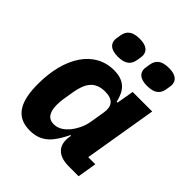

<svg xmlns="http://www.w3.org/2000/svg" viewBox="-207 -871 1013 1013"><g transform="rotate(45 300.0 -364.5)"><path d="M181.1 12.1C272 12.1 311.1 -44 350.1 -122.9H355.1L353 -110.1C342 -38 383.9 0 459.2 0H534.1L551.8 -106.9H498.9L567.1 -516H421.2L404.8 -420.1H398.1C383.2 -487.9 349.1 -528.1 271 -528.1C126.1 -528.1 38 -392 38 -192.8C38 -67.8 73.2 12.1 181.1 12.1ZM159.8 -646C159.8 -615.1 180 -592 234 -592C291.9 -592 312.9 -616.1 318.9 -652C322.1 -670.1 323.9 -681.1 323.9 -687.1C323.9 -718 304 -741.1 250 -741.1C191.8 -741.1 170.8 -717 164.8 -681.1C161.9 -663 159.8 -652 159.8 -646ZM186.1 -187.1C186.1 -204.9 187.9 -220.9 190 -233L199.9 -293C213.1 -371.1 244 -415.1 317.1 -415.1C378.9 -415.1 399.1 -383.9 389.9 -329.9L376.1 -247.2C369 -203.8 346.9 -168 332 -149.1C308.9 -120 280.9 -100.9 247.2 -100.9C199.9 -100.9 186.1 -138.8 186.1 -187.1ZM377.8 -646C377.8 -615.1 398.1 -592 452.1 -592C509.9 -592 530.9 -616.1 536.9 -652C539.8 -670.1 541.9 -681.1 541.9 -687.1C541.9 -718 522 -741.1 468 -741.1C409.8 -741.1 388.8 -717 382.8 -681.1C380 -663 377.8 -652 377.8 -646Z"/></g></svg>

Font: Margiela Mono Italic Bold It
Style: Regular
Weight: 700
Designer: Mike Abbink, Paul van der Laan, Pieter van Rosmalen
Foundry: Bold Monday
Version: Version 2.003 2021